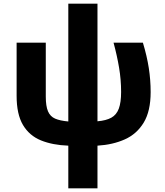

<svg xmlns="http://www.w3.org/2000/svg" viewBox="-20 -780 895 1040"><path d="M350 240V9Q265 6 202 -19.5Q139 -45 104.5 -103Q70 -161 70 -261V-549H228V-257Q228 -205 240 -177Q252 -149 278.5 -137.5Q305 -126 350 -122V-760H508V-123Q555 -127 583 -142.5Q611 -158 623.5 -191.5Q636 -225 636 -282Q636 -348 625 -413.5Q614 -479 595 -549H754Q776 -476 786 -411.5Q796 -347 796 -281Q796 -178 758.5 -116Q721 -54 656 -25Q591 4 508 9V240Z"/></svg>

Font: Noto Sans ExtraBold
Style: Regular
Weight: 800
Designer: Monotype Design Team
Foundry: Monotype Imaging Inc.
Version: Version 2.007